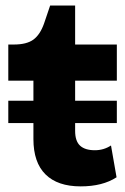

<svg xmlns="http://www.w3.org/2000/svg" viewBox="-20 -660 450 690"><path d="M9.8 -370.1V-500H29.8Q75.7 -500 99.9 -517.6Q124 -535.2 138.2 -575.2L160.2 -640.1H250V-500H399.9V-370.1H250V-297.9H399.9V-217.8H250V-189.9Q250 -152.8 267.8 -136.5Q285.6 -120.1 320.8 -120.1Q353 -120.1 378.9 -137.2L398.9 -22.9Q348.6 9.8 270 9.8Q187 9.8 143.6 -33.2Q100.1 -76.2 100.1 -160.2V-217.8H9.8V-297.9H100.1V-370.1Z"/></svg>

Font: Gully
Style: Bold
Weight: 700
Designer: jaikishan Patel
Foundry: MagicType
Version: Version 1.000;Glyphs 3.2 (3242)